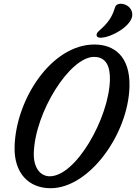

<svg xmlns="http://www.w3.org/2000/svg" viewBox="-20 -996 724 1021"><path d="M57.6 -217.8C53.2 -75.7 132.3 4.9 249 4.9C454.6 4.9 661.6 -282.2 668.5 -534.7C672.9 -698.2 585.4 -759.3 481.9 -759.3C255.4 -759.3 65.4 -471.2 57.6 -217.8ZM159.7 -181.2C165.5 -398.4 351.1 -693.4 480 -693.4C545.4 -693.4 566.4 -641.1 564.5 -570.3C559.1 -368.7 384.3 -58.6 244.6 -58.6C193.4 -58.6 157.7 -105.5 159.7 -181.2ZM516.1 -795.4C572.3 -796.9 672.4 -854 682.6 -908.7C689 -941.4 664.1 -971.2 629.4 -975.6C617.2 -977.5 597.7 -974.6 592.8 -959.5C581.5 -924.3 568.4 -888.2 521 -845.2C505.4 -831.1 495.1 -822.8 493.7 -813.5C492.2 -804.7 496.6 -794.9 516.1 -795.4Z"/></svg>

Font: Courgette
Style: Regular
Weight: 400
Designer: Karolina Lach
Foundry: Karolina Lach
Version: Version 1.002